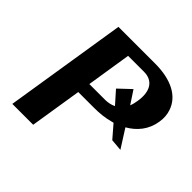

<svg xmlns="http://www.w3.org/2000/svg" viewBox="-177 -882 1054 1054"><g transform="rotate(45 349.5 -355.5)"><path d="M56 0H218L266 -302H389C431 -302 470 -306 506 -316C511 -317 517 -318 522 -320L585 -247L654 -241L586 -348C642 -380 685 -430 696 -502C701 -531 699 -560 690 -586C664 -665 581 -711 454 -711H169ZM278 -376 319 -636H442C511 -636 545 -586 531 -499C528 -481 525 -466 519 -452L469 -528L399 -462L463 -390C445 -381 424 -376 401 -376Z"/></g></svg>

Font: Aerodynamic
Style: BdObl
Weight: 500
Designer: Google
Version: Version 2.000980; 2014